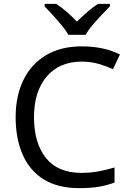

<svg xmlns="http://www.w3.org/2000/svg" viewBox="-20 -964 672 994"><path d="M403 -645Q288 -645 222 -568Q156 -491 156 -357Q156 -224 217.5 -146.5Q279 -69 402 -69Q449 -69 491 -77Q533 -85 573 -97V-19Q533 -4 490.5 3Q448 10 389 10Q280 10 207 -35Q134 -80 97.5 -163Q61 -246 61 -358Q61 -466 100.5 -548.5Q140 -631 217 -677.5Q294 -724 404 -724Q517 -724 601 -682L565 -606Q532 -621 491.5 -633Q451 -645 403 -645ZM334 -784Q321 -807 299 -833.5Q277 -860 253 -886Q229 -912 211 -931V-944H271Q297 -927 325 -903Q353 -879 378 -852Q405 -879 433 -903Q461 -927 487 -944H549V-931Q530 -912 505.5 -886Q481 -860 458.5 -833.5Q436 -807 424 -784Z"/></svg>

Font: Noto Sans Meroitic
Style: Regular
Weight: 400
Designer: Monotype Design Team
Foundry: Monotype Imaging Inc.
Version: Version 2.002; ttfautohint (v1.8.4.7-5d5b)